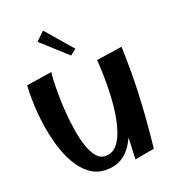

<svg xmlns="http://www.w3.org/2000/svg" viewBox="-183 -1200 1213 1347"><g transform="rotate(-20 423.5 -526.5)"><path d="M381 8Q310 8 257.5 -31Q205 -70 167.5 -134.5Q130 -199 106.5 -279.5Q83 -360 71 -444Q59 -528 56.5 -605Q54 -682 58 -739L250 -769Q246 -750 244 -703.5Q242 -657 242.5 -594Q243 -531 248.5 -462Q254 -393 265 -326Q276 -259 294.5 -204.5Q313 -150 340.5 -117.5Q368 -85 406 -85Q454 -85 486.5 -118.5Q519 -152 539 -209Q559 -266 570 -335.5Q581 -405 584 -478.5Q587 -552 585.5 -619.5Q584 -687 580 -738L661 -547Q660 -498 656.5 -438.5Q653 -379 644 -316.5Q635 -254 617 -196Q599 -138 568 -92Q537 -46 491.5 -19Q446 8 381 8ZM594 9Q600 -97 602 -189Q604 -281 602.5 -367Q601 -453 595.5 -543.5Q590 -634 580 -738L773 -767Q776 -675 776 -586.5Q776 -498 772 -408Q768 -318 760.5 -221.5Q753 -125 741 -17ZM420 -830 231 -1001 294 -1062 464 -865Z"/></g></svg>

Font: Marhey Medium
Style: Regular
Weight: 500
Designer: Nur Syamsi & Bustanul Arifin
Foundry: Namelatype
Version: Version 1.000